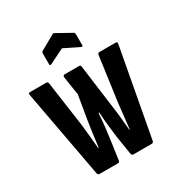

<svg xmlns="http://www.w3.org/2000/svg" viewBox="-161 -783 833 892"><g transform="rotate(-30 255.0 -336.5)"><path d="M115 0Q106 0 104 -9L17 -480Q15 -491 24 -491H112Q121 -491 122 -481L156 -241Q160 -208 163 -174.5Q166 -141 169 -108H172Q176 -141 180.5 -174Q185 -207 190 -240L212 -371L197 -469Q196 -482 204 -482H282Q291 -482 292 -473L323 -239Q328 -206 331 -173Q334 -140 337 -108H339Q343 -141 346.5 -175Q350 -209 354 -242L387 -481Q389 -491 396 -491H485Q494 -491 492 -480L405 -9Q403 0 394 0H297Q288 0 286 -8L270 -108Q266 -137 262.5 -169.5Q259 -202 256 -248H252Q249 -202 245 -169.5Q241 -137 237 -107L223 -9Q222 0 213 0ZM176 -554Q166 -549 166 -558V-615Q166 -624 171 -627L249 -671Q255 -675 261 -671L340 -627Q344 -624 344 -615V-558Q344 -550 334 -554L255 -593Z"/></g></svg>

Font: Sofia Sans Extra Condensed
Style: Bold
Weight: 700
Designer: Botio Nikoltchev, Ani Petrova
Foundry: lettersoup
Version: Version 4.101